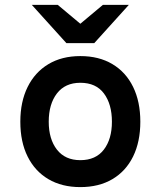

<svg xmlns="http://www.w3.org/2000/svg" viewBox="-20 -752 656 784"><path d="M308 12Q232.5 12 177.5 -20.5Q122.5 -53 92.8 -112.8Q63 -172.5 63 -255Q63 -336.5 92.8 -396.8Q122.5 -457 177.5 -490Q232.5 -523 308 -523Q384 -523 439 -490.2Q494 -457.5 523.5 -397.2Q553 -337 553 -255Q553 -173 523.5 -113Q494 -53 439 -20.5Q384 12 308 12ZM308 -98Q371 -98 404 -141Q437 -184 437 -255Q437 -326.5 404.5 -370.2Q372 -414 308 -414Q246 -414 212.5 -370.5Q179 -327 179 -255Q179 -184 212.5 -141Q246 -98 308 -98ZM251 -576 110 -732H216L308 -655L400 -732H506L365 -576Z"/></svg>

Font: Overpass Mono
Style: Bold
Weight: 700
Monospace: yes
Designer: Delve Withrington, Dave Bailey
Foundry: Delve Fonts LLC
Version: Version 4.000